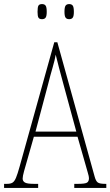

<svg xmlns="http://www.w3.org/2000/svg" viewBox="-22 -921 541 941"><path d="M-2 0V-20H13Q30 -20 39.5 -26Q49 -32 56.5 -50Q64 -68 74 -104L244 -714H259L442 -55Q448 -33 457.5 -26.5Q467 -20 492 -20H499V0H342V-20H362Q395 -20 404.5 -26Q414 -32 414 -48Q414 -56 408.5 -74Q403 -92 398 -111L358 -251H144L109 -128Q103 -108 96 -82.5Q89 -57 89 -46Q89 -33 100 -26.5Q111 -20 143 -20H165V0ZM152 -276H352L293 -493Q277 -551 267 -589.5Q257 -628 251 -653Q247 -628 236 -590.5Q225 -553 214 -509ZM317 -827Q305 -827 299.5 -834.5Q294 -842 294 -863Q294 -886 299.5 -893.5Q305 -901 317 -901Q329 -901 334.5 -893.5Q340 -886 340 -863Q340 -842 334.5 -834.5Q329 -827 317 -827ZM184 -827Q171 -827 166.5 -834.5Q162 -842 162 -863Q162 -886 166.5 -893.5Q171 -901 184 -901Q196 -901 201.5 -893.5Q207 -886 207 -863Q207 -842 201.5 -834.5Q196 -827 184 -827Z"/></svg>

Font: Noto Serif Thai ExtraCondensed Thin
Style: Regular
Weight: 100
Width: 2
Designer: Monotype Design Team
Foundry: Monotype Imaging Inc.
Version: Version 2.001; ttfautohint (v1.8.4.7-5d5b)